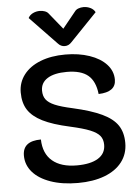

<svg xmlns="http://www.w3.org/2000/svg" viewBox="-63 -1011 776 1068"><g transform="rotate(-5 325.0 -477.0)"><path d="M42 -169Q42 -250 144 -250Q146 -171 194.5 -130Q243 -89 331 -89Q408 -89 450 -115Q492 -141 492 -190Q492 -221 476 -240.5Q460 -260 422 -275.5Q384 -291 312 -307Q216 -328 160.5 -356Q105 -384 80 -423Q55 -462 55 -520Q55 -576 88 -619Q121 -662 181 -685.5Q241 -709 320 -709Q395 -709 455 -688.5Q515 -668 549 -631Q583 -594 583 -546Q583 -477 486 -474Q478 -546 438.5 -579Q399 -612 320 -612Q250 -612 212 -588Q174 -564 174 -520Q174 -490 188.5 -470.5Q203 -451 237 -436.5Q271 -422 335 -408Q437 -385 497 -356.5Q557 -328 583.5 -288.5Q610 -249 610 -190Q610 -129 575.5 -84Q541 -39 477.5 -15Q414 9 329 9Q241 9 176 -14Q111 -37 76.5 -77Q42 -117 42 -169ZM395 -943Q402 -953 415.5 -958Q429 -963 444 -963Q464 -963 482 -954.5Q500 -946 509 -929L360 -774Q344 -756 322 -756Q300 -756 284 -774L135 -929Q144 -946 162 -954.5Q180 -963 200 -963Q215 -963 228.5 -958Q242 -953 249 -943L322 -853Z"/></g></svg>

Font: K2D SemiBold
Style: Regular
Weight: 600
Designer: Katatrad Aksorn Co.,Ltd.
Foundry: Cadson Demak Co.,Ltd.
Version: Version 1.000; ttfautohint (v1.6)